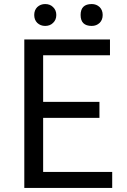

<svg xmlns="http://www.w3.org/2000/svg" viewBox="-20 -928 628 948"><path d="M100 -733H523V-655H193V-425H471V-346H193V-79H534V0H100ZM164 -815Q149 -830 149 -854Q149 -878 164 -893Q180 -908 203 -908Q227 -908 242 -893Q258 -878 258 -854Q258 -830 242 -815Q227 -800 203 -800Q180 -800 164 -815ZM378 -854Q378 -908 433 -908Q456 -908 472 -893Q487 -878 487 -854Q487 -830 472 -815Q456 -800 433 -800Q378 -800 378 -854Z"/></svg>

Font: Source Han Sans K Regular
Style: Regular
Weight: 400
Designer: Ryoko NISHIZUKA  (kana & ideographs); Paul D. Hunt (Latin, Greek & Cyrillic); Wenlong ZHANG  (bopomofo); Sandoll Communi
Foundry: Adobe Systems Incorporated
Version: Version 1.00 July 18, 2014, initial release